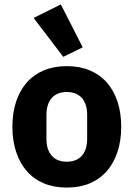

<svg xmlns="http://www.w3.org/2000/svg" viewBox="-20 -836 604 868"><path d="M36 0ZM282 12Q224 12 178.5 -7Q133 -26 101.5 -62Q70 -98 53 -149Q36 -200 36 -263Q36 -326 53 -377Q70 -428 101.5 -463.5Q133 -499 178.5 -518Q224 -537 282 -537Q340 -537 385.5 -518Q431 -499 462.5 -463.5Q494 -428 511 -377Q528 -326 528 -263Q528 -200 511 -149Q494 -98 462.5 -62Q431 -26 385.5 -7Q340 12 282 12ZM282 -105Q326 -105 350 -132Q374 -159 374 -209V-316Q374 -366 350 -393Q326 -420 282 -420Q238 -420 214 -393Q190 -366 190 -316V-209Q190 -159 214 -132Q238 -105 282 -105ZM132 -755 255 -816 354 -622 266 -579Z"/></svg>

Font: Aneliza ExtraBold
Style: Regular
Weight: 800
Designer: Mike Abbink, Paul van der Laan, Pieter van Rosmalen
Foundry: Bold Monday
Version: Version 3.001;September 8, 2019;FontCreator 11.5.0.2425 64-b